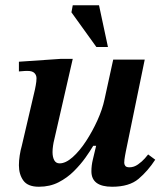

<svg xmlns="http://www.w3.org/2000/svg" viewBox="-20 -700 627 731"><path d="M128 11Q86 11 69 -12.5Q52 -36 52 -71Q52 -88 55 -108Q58 -128 63 -145L113 -359Q113 -359 116 -374.5Q119 -390 119 -402Q119 -414 111 -422Q103 -430 85 -430Q73 -430 64.5 -429Q56 -428 52 -428V-465L213 -476H257L186 -166Q184 -159 182 -145.5Q180 -132 180 -121Q180 -102 186.5 -90Q193 -78 207 -78Q230 -78 256.5 -101.5Q283 -125 307.5 -162.5Q332 -200 351 -242Q370 -284 378 -322L411 -473H531L459 -123Q459 -123 456 -107Q453 -91 453 -80Q453 -74 457 -68.5Q461 -63 473 -63Q490 -63 505.5 -74Q521 -85 531.5 -97Q542 -109 544 -112L571 -92Q543 -49 507.5 -19Q472 11 407 11Q328 11 328 -48Q328 -70 333.5 -92.5Q339 -115 346 -145H335Q324 -126 305.5 -100Q287 -74 261.5 -48.5Q236 -23 203 -6Q170 11 128 11ZM391 -521H347L252 -653L257 -680H357Z"/></svg>

Font: STIX Two Text SemiBold
Style: Italic
Weight: 600
Italic angle: -12°
Designer: Ross Mills, John Hudson & Paul Hanslow, Tiro Typeworks Ltd; with prior portions MicroPress Inc. and Coen Hoffman, Elsevi
Foundry: Tiro Typeworks Ltd
Version: Version 2.13 b171